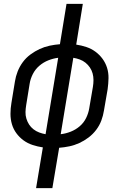

<svg xmlns="http://www.w3.org/2000/svg" viewBox="-20 -755 640 990"><path d="M166 215 201 5Q174 1 148 -7.5Q122 -16 101 -31.5Q80 -47 64.5 -68Q49 -89 41.5 -114.5Q34 -140 34 -168Q34 -196 39 -225L57 -335Q61 -361 71 -386.5Q81 -412 97.5 -434.5Q114 -457 137 -474Q160 -491 185 -502.5Q210 -514 236.5 -519.5Q263 -525 289 -527L323 -735H407L373 -525Q400 -521 425.5 -512.5Q451 -504 472 -488.5Q493 -473 508.5 -452Q524 -431 532 -405.5Q540 -380 539.5 -352Q539 -324 535 -295L516 -185Q512 -159 502.5 -133.5Q493 -108 476 -85.5Q459 -63 436.5 -46Q414 -29 389 -17.5Q364 -6 337.5 -0.5Q311 5 285 7L250 215ZM215 -63 280 -457Q255 -454 229.5 -444Q204 -434 183 -416Q162 -398 149.5 -373.5Q137 -349 133 -324L115 -213Q112 -195 111.5 -177.5Q111 -160 116 -143.5Q121 -127 130 -113Q139 -99 152.5 -88.5Q166 -78 182 -72Q198 -66 215 -63ZM293 -63Q319 -66 344.5 -76Q370 -86 391 -104Q412 -122 424 -146.5Q436 -171 440 -196L459 -307Q462 -325 462 -342.5Q462 -360 457.5 -376.5Q453 -393 443.5 -407Q434 -421 421 -431.5Q408 -442 392 -448Q376 -454 358 -457Z"/></svg>

Font: Iosevka HT Extended
Style: Italic
Weight: 400
Width: 7
Italic angle: -9°
Monospace: yes
Designer: Belleve Invis
Foundry: Belleve Invis
Version: Version 32.3.0; ttfautohint (v1.8.4)